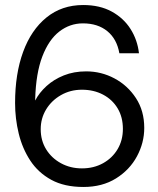

<svg xmlns="http://www.w3.org/2000/svg" viewBox="-20 -732 628 764"><path d="M312 12Q236 12 184 -16.5Q132 -45 100.5 -93Q69 -141 54.5 -200.5Q40 -260 40 -322Q40 -438 72 -525.5Q104 -613 165 -662.5Q226 -712 311 -712Q377 -712 424.5 -686Q472 -660 499.5 -616.5Q527 -573 533 -520H455Q445 -577 407 -608Q369 -639 310 -639Q258 -639 216 -606.5Q174 -574 148.5 -507.5Q123 -441 120 -338Q120 -337 120 -335.5Q120 -334 120 -332Q136 -363 165 -389.5Q194 -416 234 -432Q274 -448 323 -448Q383 -448 435.5 -420Q488 -392 521 -341.5Q554 -291 554 -223Q554 -164 525 -110Q496 -56 441.5 -22Q387 12 312 12ZM306 -62Q353 -62 390 -82.5Q427 -103 448 -138.5Q469 -174 469 -219Q469 -266 448 -301Q427 -336 390 -355.5Q353 -375 306 -375Q260 -375 222.5 -353.5Q185 -332 163.5 -296.5Q142 -261 142 -218Q142 -173 163.5 -138Q185 -103 222.5 -82.5Q260 -62 306 -62Z"/></svg>

Font: DM Sans 36pt
Style: Regular
Weight: 400
Designer: Colophon Foundry, Jonny Pinhorn
Foundry: Colophon Foundry
Version: Version 4.004;gftools[0.9.30]